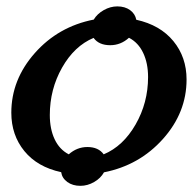

<svg xmlns="http://www.w3.org/2000/svg" viewBox="-20 -546 607 604"><path d="M349.1 -525.9Q373 -525.9 389.2 -514.2Q405.3 -502.4 408.7 -483.9Q483.9 -467.3 525.4 -416.7Q566.9 -366.2 566.9 -295.9Q566.9 -191.9 492.7 -108.9Q418.5 -25.9 307.1 -3.9Q296.9 14.6 276.1 26.6Q255.4 38.6 232.9 38.6Q208.5 38.6 191.9 26.6Q175.3 14.6 172.4 -4.4Q97.7 -20.5 56.6 -70.8Q15.6 -121.1 15.6 -191.4Q15.6 -295.4 89.4 -378.9Q163.1 -462.4 274.9 -484.4Q285.6 -502.4 306.4 -514.2Q327.1 -525.9 349.1 -525.9ZM254.9 -83.5Q289.6 -83.5 306.2 -60.5Q367.2 -85.9 406.5 -154.3Q445.8 -222.7 445.8 -303.7Q445.8 -347.2 430.4 -379.6Q415 -412.1 385.7 -427.2Q359.9 -403.8 326.7 -403.8Q291 -403.8 274.4 -426.8Q213.9 -401.4 175.3 -333.3Q136.7 -265.1 136.7 -184.1Q136.7 -140.1 151.9 -107.9Q167 -75.7 196.3 -60.5Q222.2 -83.5 254.9 -83.5Z"/></svg>

Font: Flanker
Style: Bold Italic
Weight: 700
Italic angle: -12°
Designer: Flanker
Version: Version 2.000